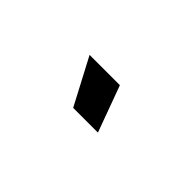

<svg xmlns="http://www.w3.org/2000/svg" viewBox="7 -951 587 587"><g transform="rotate(45 300.0 -658.0)"><path d="M329 -733 384 -583H277L198 -733Z"/></g></svg>

Font: Kreadon Light
Style: Bold
Weight: 600
Designer: Reiya WATANABE
Foundry: StudioGnu
Version: Version 1.003; ttfautohint (v1.8.4.7-5d5b);gftools[0.9.32]